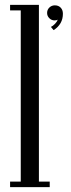

<svg xmlns="http://www.w3.org/2000/svg" viewBox="-20 -770 294 790"><path d="M21.5 0V-22.9H65.4V-727.1H21.5V-750H140.1V-22.9H184.6V0ZM200.7 -646 189.5 -659.2Q197.8 -663.1 206.5 -672.1Q215.3 -681.2 217.3 -689.5Q213.4 -686 205.1 -686Q191.9 -686 182.9 -695.1Q173.8 -704.1 173.8 -716.8Q173.8 -730 183.1 -739Q192.4 -748 205.6 -748Q220.7 -748 229.7 -738.5Q238.8 -729 238.8 -713.4Q238.8 -670.4 200.7 -646Z"/></svg>

Font: Imbue
Style: Regular
Weight: 400
Designer: Tyler Finck
Foundry: Etcetera Type Company
Version: Version 0.910